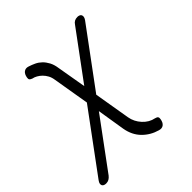

<svg xmlns="http://www.w3.org/2000/svg" viewBox="-243 -706 1042 1042"><g transform="rotate(-45 278.0 -185.0)"><path d="M527 -518 284 -189 319 19Q326 59 354 89.5Q382 120 419 127Q431 130 435 135.5Q439 141 437 151Q435 163 431 171Q427 179 420.5 184Q414 189 406 190Q398 191 388 188Q338 174 302.5 138Q267 102 257 45L231 -116L21 169Q13 179 3.5 184.5Q-6 190 -18 190Q-26 190 -32.5 187.5Q-39 185 -42 179.5Q-45 174 -44 166.5Q-43 159 -35 148L218 -195L183 -403Q180 -425 171.5 -440.5Q163 -456 151.5 -467.5Q140 -479 126.5 -486.5Q113 -494 101 -496Q90 -500 86 -505Q82 -510 84 -521Q86 -532 90 -540Q94 -548 100.5 -553Q107 -558 115 -559Q123 -560 132 -557Q151 -551 169 -542.5Q187 -534 201.5 -520Q216 -506 227 -485.5Q238 -465 242 -436L271 -268L471 -539Q478 -550 487.5 -555Q497 -560 510 -560Q517 -560 523.5 -557.5Q530 -555 533 -549.5Q536 -544 535 -536Q534 -528 527 -518Z"/></g></svg>

Font: Maple Mono NL ExtraLight
Style: Italic
Weight: 275
Italic angle: -10°
Monospace: yes
Designer: subframe7536
Version: Version 7.000